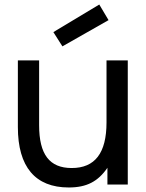

<svg xmlns="http://www.w3.org/2000/svg" viewBox="-20 -816 645 849"><path d="M256 -611 460 -727 419 -796 216 -674ZM455 0H545V-549H451V-275C451 -139 400 -73 297 -73C199 -73 153 -133 153 -262V-549H59V-254C59 -78 136 13 284 13C363 13 413 -13 455 -74Z"/></svg>

Font: Involve Medium
Style: Regular
Weight: 500
Designer: Stefan Peev
Foundry: Context Ltd.
Version: Version 1.001